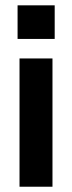

<svg xmlns="http://www.w3.org/2000/svg" viewBox="-20 -520 271 720"><path d="M185.1 -500V-374H45.9V-500ZM53.2 180.2V-300.8H176.8V180.2Z"/></svg>

Font: TASA Orbiter Deck SemiBold
Style: Regular
Weight: 600
Designer: Weizhong Zhang
Version: Version 1.000;Glyphs 3.1.2 (3151)